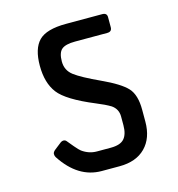

<svg xmlns="http://www.w3.org/2000/svg" viewBox="-96 -707 731 790"><g transform="rotate(-15 269.5 -311.5)"><path d="M467 -201V-150Q467 -80 427.5 -40Q388 0 317 0H241Q141 0 73 -104Q69 -110 69 -118.5Q69 -127 81 -136L104 -154Q113 -162 121 -162Q129 -162 134 -155.5Q139 -149 156 -129Q173 -109 180 -104Q209 -83 243 -83H302Q343 -83 359.5 -102Q376 -121 376 -159V-196Q376 -228 350 -246Q327 -260 290 -275Q174 -323 140.5 -367Q107 -411 107 -484Q107 -557 139.5 -590Q172 -623 256 -623H410Q430 -623 430 -605V-562Q430 -543 410 -543H273Q232 -543 215.5 -529Q199 -515 199 -477.5Q199 -440 228.5 -417.5Q258 -395 335 -359.5Q412 -324 439.5 -294Q467 -264 467 -201Z"/></g></svg>

Font: Rajdhani SemiBold
Style: Regular
Weight: 600
Designer: Satya Rajpurohit, Jyotish Sonowal
Foundry: Indian Type Foundry
Version: Version 1.201 February 1, 2022